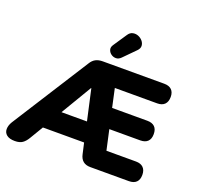

<svg xmlns="http://www.w3.org/2000/svg" viewBox="-171 -1126 1337 1306"><g transform="rotate(20 497.5 -473.5)"><path d="M68 9Q29 9 9 -7Q-11 -23 -11 -49Q-11 -75 6 -103L359 -658Q374 -683 395 -694Q416 -705 446 -705H891Q926 -705 944.5 -687Q963 -669 963 -635Q963 -600 944.5 -581.5Q926 -563 891 -563H530L576 -603L625 -378L566 -429H869Q904 -429 922.5 -411Q941 -393 941 -358Q941 -323 922.5 -305Q904 -287 869 -287H597L634 -338L688 -93L627 -142H891Q926 -142 944.5 -123.5Q963 -105 963 -71Q963 -36 944.5 -18Q926 0 891 0H612Q547 0 533 -64L503 -197L559 -143H179L245 -190L159 -46Q143 -19 123 -5Q103 9 68 9ZM433 -507 274 -240 265 -284H531L496 -233L435 -507ZM558 -773Q541 -756 521.5 -756Q502 -756 486.5 -767.5Q471 -779 466 -796.5Q461 -814 474 -833L539 -930Q553 -951 573 -955Q593 -959 612 -951.5Q631 -944 644 -928.5Q657 -913 658 -894Q659 -875 641 -857Z"/></g></svg>

Font: Nunito ExtraLight Black
Style: Regular
Weight: 900
Version: Version 3.602